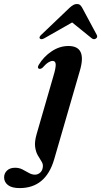

<svg xmlns="http://www.w3.org/2000/svg" viewBox="-148 -693 504 958"><path d="M250 -338.5 122 103Q80 245.5 -50 245.5Q-89 245.5 -108.2 230.5Q-127.5 215.5 -127.5 192Q-127.5 172 -113 158Q-98.5 144 -72.5 144Q-52.5 144 -35.8 152.5Q-19 161 -4 169.8Q11 178.5 26.5 178.5Q42 178.5 53.8 167Q65.5 155.5 66 135.5Q66.5 123.5 58 110.8Q49.5 98 40 81Q30.5 64 27.2 39Q24 14 34.5 -23L118.5 -313.5Q130.5 -353 130 -371Q129.5 -389 114.5 -389Q105 -389 93 -381.5Q81 -374 63.5 -354.5Q54 -347.5 46.5 -350Q36 -354.5 46 -370.5Q70 -410.5 109.8 -437Q149.5 -463.5 193.5 -463.5Q287.5 -463.5 250 -338.5ZM330.5 -500.5Q320 -493.5 309 -502.5L212 -581L74 -502.5Q58.5 -493.5 51 -500.5Q45 -507.5 58 -519.5L199.5 -654.5Q209.5 -663.5 217.8 -668.2Q226 -673 236 -673Q245.5 -673 251.2 -668.2Q257 -663.5 262 -654.5L334.5 -519.5Q341 -507.5 330.5 -500.5Z"/></svg>

Font: Fraunces 72pt S000 SemiBold
Style: Italic
Weight: 600
Italic angle: -16°
Version: Version 1.000; ttfautohint (v1.8.3)